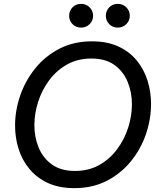

<svg xmlns="http://www.w3.org/2000/svg" viewBox="-20 -964 827 994"><path d="M590 -821Q563 -821 545.5 -839Q528 -857 528 -882Q528 -908 545.5 -926Q563 -944 590 -944Q616 -944 634 -926Q652 -908 652 -882Q652 -857 634 -839Q616 -821 590 -821ZM400 -821Q373 -821 355.5 -839Q338 -857 338 -882Q338 -908 355.5 -926Q373 -944 400 -944Q426 -944 444 -926Q462 -908 462 -882Q462 -857 444 -839Q426 -821 400 -821ZM365 10Q286 10 228.5 -16.5Q171 -43 133 -88.5Q95 -134 76.5 -192Q58 -250 58 -314Q58 -392 84.5 -469Q111 -546 162 -609.5Q213 -673 287 -711.5Q361 -750 456 -750Q535 -750 592.5 -723.5Q650 -697 687.5 -651.5Q725 -606 743.5 -547.5Q762 -489 762 -426Q762 -348 736 -271Q710 -194 659 -130.5Q608 -67 534 -28.5Q460 10 365 10ZM368 -79Q439 -79 493.5 -109.5Q548 -140 586 -191Q624 -242 643.5 -303Q663 -364 663 -424Q663 -487 640.5 -541Q618 -595 572 -628Q526 -661 453 -661Q383 -661 328 -630.5Q273 -600 235 -549Q197 -498 177.5 -437Q158 -376 158 -316Q158 -253 180.5 -199Q203 -145 249.5 -112Q296 -79 368 -79Z"/></svg>

Font: Be Vietnam Pro
Style: Italic
Weight: 400
Italic angle: -12°
Designer: Lam Bao, Tony Le, Vietanh Nguyen
Foundry: Yellow Type Foundry
Version: Version 1.002; ttfautohint (v1.8.3)